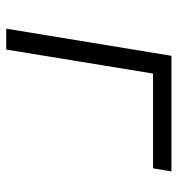

<svg xmlns="http://www.w3.org/2000/svg" viewBox="3 -573 570 616"><g transform="rotate(90 288.0 -265.0)"><path d="M72 0H139L216 -471H520L530 -530H159Z"/></g></svg>

Font: Iosevka Sparkle Light Oblique
Style: Regular
Weight: 300
Italic angle: -9°
Designer: Belleve Invis
Foundry: Belleve Invis
Version: Version 4.5.0; ttfautohint (v1.8.3)